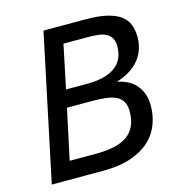

<svg xmlns="http://www.w3.org/2000/svg" viewBox="-102 -768 812 860"><g transform="rotate(-15 304.5 -338.0)"><path d="M434.1 -369.1Q459 -364.7 480.7 -354Q502.4 -343.3 518.6 -325.7Q534.7 -308.1 543.9 -283.4Q553.2 -258.8 553.2 -227.1Q553.2 -182.1 537.8 -140.9Q522.5 -99.6 488.8 -68.4Q455.1 -37.1 401.4 -18.6Q347.7 0 271 0H33.2L175.8 -675.8H369.1Q429.7 -675.8 469.5 -666.3Q509.3 -656.7 532.7 -639.2Q556.2 -621.6 565.7 -596.4Q575.2 -571.3 575.2 -540Q575.2 -478 539.6 -434.6Q503.9 -391.1 434.1 -369.1ZM303.2 -395Q387.7 -395 432.4 -427Q477.1 -459 477.1 -522.9Q477.1 -545.4 469 -559.8Q460.9 -574.2 446.3 -582.3Q431.6 -590.3 410.4 -593.3Q389.2 -596.2 362.8 -596.2H247.1L205.1 -395ZM263.2 -82Q309.6 -82 345.5 -90.1Q381.3 -98.1 405.8 -115.5Q430.2 -132.8 442.6 -160.4Q455.1 -188 455.1 -227.1Q455.1 -254.9 444.8 -272.2Q434.6 -289.6 414.8 -299.1Q395 -308.6 366.2 -311.8Q337.4 -314.9 300.8 -314.9H188L138.2 -82Z"/></g></svg>

Font: Lorenzo Sans
Style: Italic
Weight: 400
Italic angle: -12°
Foundry: Intel Corporation
Version: Version 1.00; ttfautohint (v1.5)